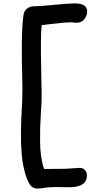

<svg xmlns="http://www.w3.org/2000/svg" viewBox="-20 -829 556 1124"><path d="M200.2 274.9Q168 274.9 151.9 247.1Q139.2 225.1 130.1 195.6Q121.1 166 115.5 137.2Q109.9 108.4 106.9 70.8Q104 33.2 103 4.2Q102.1 -24.9 102.8 -64.9Q103.5 -105 104.5 -128.2Q105.5 -151.4 107.4 -187.7Q109.4 -224.1 109.9 -235.8Q112.8 -304.2 109.9 -387.2Q106.9 -470.2 107.9 -579.1Q108.9 -688 118.2 -745.1Q121.6 -765.6 138.4 -778.8Q155.3 -792 176.8 -792Q210 -792 295.9 -800.5Q381.8 -809.1 419.9 -809.1Q453.6 -809.1 471.9 -797.4Q490.2 -785.6 490.2 -763.2Q490.2 -737.8 473.6 -716.8Q457 -695.8 430.2 -695.8Q424.3 -695.8 413.6 -697Q402.8 -698.2 396 -698.2Q374.5 -698.2 347.2 -695.8Q319.8 -693.4 277.8 -688.5Q235.8 -683.6 224.1 -682.1Q216.8 -617.2 220.9 -439.9Q225.1 -262.7 223.1 -229Q222.7 -216.8 219.5 -167.7Q216.3 -118.7 215.3 -85.2Q214.4 -51.8 214.6 -3.9Q214.8 43.9 220.7 85.4Q226.6 127 237.8 160.2Q255.4 159.2 352.1 159.2Q371.1 159.2 403.8 156.5Q436.5 153.8 445.8 153.8Q465.8 153.8 477.3 166.3Q488.8 178.7 488.8 198.2Q488.8 267.1 384.8 267.1Q371.1 267.1 348.1 266.6Q325.2 266.1 307.9 266.1Q290.5 266.1 275.9 267.1Q260.3 267.6 235.6 271.2Q210.9 274.9 200.2 274.9Z"/></svg>

Font: Shantell Sans Irregular Bouncy
Style: Regular
Weight: 500
Designer: Stephen Nixon, Anya Danilova, Shantell Martin
Foundry: Arrow Type
Version: Version 1.006;[9816181b4]